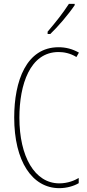

<svg xmlns="http://www.w3.org/2000/svg" viewBox="-20 -970 455 1000"><path d="M369 -943V-950H339C305 -898 273 -858 228 -805V-793H242C281 -830 336 -894 369 -943ZM285 -699C312 -699 346 -693 378 -673L391 -696C357 -715 323 -724 285 -724C117 -724 54 -548 54 -358C54 -131 147 10 289 10C327 10 365 -1 390 -16V-43C370 -31 334 -15 289 -15C161 -15 81 -154 81 -357C81 -529 136 -699 285 -699Z"/></svg>

Font: Noto Sans Myanmar UI ExtraCondensed Thin
Style: Regular
Weight: 100
Width: 2
Designer: Monotype Design Team
Foundry: Monotype Imaging Inc.
Version: Version 2.103